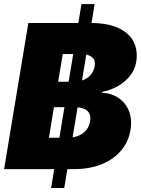

<svg xmlns="http://www.w3.org/2000/svg" viewBox="-20 -842 704 956"><path d="M234.4 94.2 385.7 -821.8H451.2L299.8 94.2ZM0.5 0 121.1 -727.5H431.6Q514.6 -727.5 568.4 -703.1Q622.1 -678.7 644.8 -635Q667.5 -591.3 658.2 -533.2Q651.9 -495.6 627.9 -465.1Q604 -434.6 568.1 -413.8Q532.2 -393.1 489.3 -384.8V-379.9Q535.6 -377.9 570.6 -354Q605.5 -330.1 622.1 -289.1Q638.7 -248 629.4 -193.4Q620.1 -136.7 583.5 -93Q546.9 -49.3 487.3 -24.7Q427.7 0 348.6 0ZM223.6 -156.2H315.4Q362.3 -156.2 392.6 -178.5Q422.9 -200.7 428.7 -239.7Q432.6 -262.2 424.8 -277.3Q417 -292.5 398.2 -300.3Q379.4 -308.1 351.1 -308.1H248.5ZM269.5 -435.1H350.1Q375 -435.1 396.7 -444.3Q418.5 -453.6 433.1 -471.4Q447.8 -489.3 451.7 -513.7Q456.5 -543 437.7 -557.9Q418.9 -572.8 383.3 -572.8H292.5Z"/></svg>

Font: Inter 18pt Black
Style: Italic
Weight: 900
Italic angle: -9.3988°
Designer: Rasmus Andersson
Foundry: rsms
Version: Version 4.001;git-66647c0bb